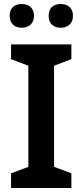

<svg xmlns="http://www.w3.org/2000/svg" viewBox="-20 -935 410 955"><path d="M28 -856C28 -816 55 -797 88 -797C121 -797 149 -816 149 -856C149 -898 121 -915 88 -915C55 -915 28 -898 28 -856ZM222 -856C222 -816 248 -797 282 -797C315 -797 343 -816 343 -856C343 -898 315 -915 282 -915C248 -915 222 -898 222 -856ZM335 0V-73L249 -105V-608L335 -641V-714H35V-641L121 -608V-105L35 -73V0Z"/></svg>

Font: Noto Sans Telugu SemiBold
Style: Regular
Weight: 600
Designer: Jelle Bosma - Monotype Design Team
Foundry: Monotype Imaging Inc.
Version: Version 2.005